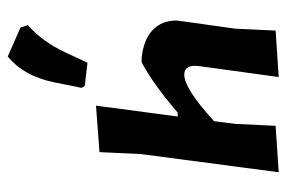

<svg xmlns="http://www.w3.org/2000/svg" viewBox="-142 -366 740 496"><g transform="rotate(90 228.0 -118.0)"><path d="M179 -468 151 -264 150 -252Q150 -224 173 -224Q209 -224 293 -301L300 -356L305 -460L425 -468L378 -112L373 -5L253 4L281 -207H271Q195 -142 141 -114H129Q82 -119 57.5 -142.5Q33 -166 33 -204L35 -220L54 -355L59 -460ZM126 232 51 199 45 180Q88 142 115 84L142 26L202 33L207 41L192 115Q176 191 126 232Z"/></g></svg>

Font: Alegreya Sans SC
Style: Bold Italic
Weight: 700
Italic angle: -7°
Designer: Juan Pablo del Peral
Foundry: Huerta Tipografica
Version: Version 2.007